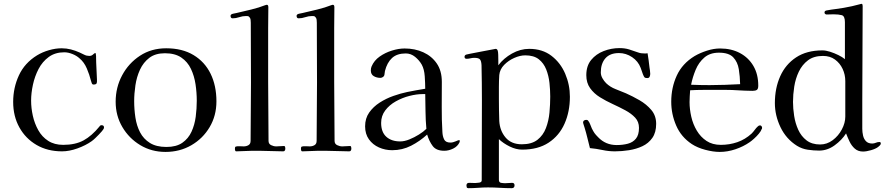

<svg xmlns="http://www.w3.org/2000/svg" viewBox="-20 -792 4641 1006"><path d="M525 -124Q525 -117 514 -104.5Q503 -92 498 -87Q489 -78 480 -69Q471 -60 460 -52Q429 -30 386 -14.5Q343 1 305 1Q229 1 171.5 -32.5Q114 -66 81.5 -124.5Q49 -183 49 -258Q49 -332 79 -397Q109 -462 174 -502Q202 -519 236.5 -529Q271 -539 303 -539Q328 -539 351.5 -533Q375 -527 397 -517Q410 -511 422 -505Q434 -499 448 -499Q460 -499 467.5 -506.5Q475 -514 479 -514Q482 -514 482 -510Q484 -498 483.5 -486Q483 -474 484 -463Q485 -441 486 -419Q487 -397 488 -375V-372Q489 -361 486 -355Q483 -349 470 -349Q463 -349 460.5 -357Q458 -365 456 -371Q449 -400 435 -433Q421 -466 397 -486Q382 -500 359.5 -509Q337 -518 317 -518Q269 -518 235.5 -493.5Q202 -469 182 -430.5Q162 -392 152.5 -348Q143 -304 143 -265Q143 -226 152 -185.5Q161 -145 180.5 -110Q200 -75 232.5 -54Q265 -33 311 -33Q375 -33 418 -56.5Q461 -80 501 -129Q505 -136 512 -136Q525 -136 525 -124Z M1011 -264Q1011 -307 1004.5 -350.5Q998 -394 980.5 -431Q963 -468 930 -490.5Q897 -513 844 -513Q794 -513 762.5 -489Q731 -465 713.5 -427Q696 -389 689.5 -345Q683 -301 683 -262Q683 -219 689.5 -176Q696 -133 714 -98.5Q732 -64 765.5 -43Q799 -22 852 -22Q904 -22 935.5 -44Q967 -66 983.5 -102Q1000 -138 1005.5 -180.5Q1011 -223 1011 -264ZM1114 -261Q1114 -186 1078.5 -126Q1043 -66 982.5 -31Q922 4 847 4Q774 4 715 -31.5Q656 -67 621 -126.5Q586 -186 586 -259Q586 -334 620 -397.5Q654 -461 713.5 -500Q773 -539 851 -539Q935 -539 994 -503.5Q1053 -468 1083.5 -405.5Q1114 -343 1114 -261Z M1475 -13Q1475 -8 1472.5 -3.5Q1470 1 1464 1Q1433 1 1401 -0.5Q1369 -2 1337 -2H1302Q1281 -2 1260 -0.5Q1239 1 1218 1Q1214 1 1212.5 -2.5Q1211 -6 1211 -9Q1211 -12 1211 -15Q1211 -18 1212 -21Q1214 -25 1223.5 -25.5Q1233 -26 1243.5 -25.5Q1254 -25 1257 -25Q1271 -25 1282 -31.5Q1293 -38 1293 -54Q1293 -131 1294 -207.5Q1295 -284 1295 -360Q1295 -438 1294.5 -516.5Q1294 -595 1294 -673Q1294 -680 1293 -688.5Q1292 -697 1287 -702Q1283 -707 1279 -707.5Q1275 -708 1269 -708Q1251 -708 1233.5 -702Q1216 -696 1199 -696Q1188 -696 1188 -709Q1188 -717 1200.5 -720Q1213 -723 1220 -724Q1255 -732 1296 -742Q1337 -752 1370 -765Q1372 -765 1374 -766Q1376 -767 1377 -767Q1383 -767 1384.5 -763Q1386 -759 1386 -754Q1386 -726 1385.5 -698.5Q1385 -671 1385 -643V-363Q1385 -286 1386 -208.5Q1387 -131 1387 -54Q1387 -38 1400.5 -31.5Q1414 -25 1427 -25Q1438 -25 1448 -26Q1458 -27 1468 -27Q1473 -27 1474 -21.5Q1475 -16 1475 -13Z M1821 -13Q1821 -8 1818.5 -3.5Q1816 1 1810 1Q1779 1 1747 -0.5Q1715 -2 1683 -2H1648Q1627 -2 1606 -0.5Q1585 1 1564 1Q1560 1 1558.5 -2.5Q1557 -6 1557 -9Q1557 -12 1557 -15Q1557 -18 1558 -21Q1560 -25 1569.5 -25.5Q1579 -26 1589.5 -25.5Q1600 -25 1603 -25Q1617 -25 1628 -31.5Q1639 -38 1639 -54Q1639 -131 1640 -207.5Q1641 -284 1641 -360Q1641 -438 1640.5 -516.5Q1640 -595 1640 -673Q1640 -680 1639 -688.5Q1638 -697 1633 -702Q1629 -707 1625 -707.5Q1621 -708 1615 -708Q1597 -708 1579.5 -702Q1562 -696 1545 -696Q1534 -696 1534 -709Q1534 -717 1546.5 -720Q1559 -723 1566 -724Q1601 -732 1642 -742Q1683 -752 1716 -765Q1718 -765 1720 -766Q1722 -767 1723 -767Q1729 -767 1730.5 -763Q1732 -759 1732 -754Q1732 -726 1731.5 -698.5Q1731 -671 1731 -643V-363Q1731 -286 1732 -208.5Q1733 -131 1733 -54Q1733 -38 1746.5 -31.5Q1760 -25 1773 -25Q1784 -25 1794 -26Q1804 -27 1814 -27Q1819 -27 1820 -21.5Q1821 -16 1821 -13Z M2214 -117Q2210 -162 2209.5 -207.5Q2209 -253 2208 -299H2194Q2163 -299 2125.5 -289.5Q2088 -280 2054 -261Q2020 -242 1998.5 -213.5Q1977 -185 1977 -148Q1977 -100 2004 -75.5Q2031 -51 2077 -51Q2099 -51 2125 -61.5Q2151 -72 2175 -87Q2199 -102 2214 -117ZM2389 -53Q2389 -49 2388 -47Q2378 -25 2354.5 -13.5Q2331 -2 2308 -2Q2266 -2 2247.5 -26.5Q2229 -51 2218 -87Q2180 -52 2134 -28.5Q2088 -5 2035 -5Q1998 -5 1965.5 -19.5Q1933 -34 1913 -62Q1893 -90 1893 -130Q1893 -172 1914.5 -202.5Q1936 -233 1969.5 -254.5Q2003 -276 2041.5 -289.5Q2080 -303 2114 -310Q2137 -315 2161 -319Q2185 -323 2208 -327Q2208 -355 2205.5 -392Q2203 -429 2190 -453Q2177 -476 2155 -494Q2133 -512 2106 -512Q2060 -512 2034 -488Q2008 -464 1997 -420Q1996 -415 1995.5 -409.5Q1995 -404 1994 -399Q1993 -393 1986.5 -388.5Q1980 -384 1973 -384Q1954 -384 1938.5 -393Q1923 -402 1923 -423Q1923 -435 1927 -444Q1940 -475 1969 -495.5Q1998 -516 2033.5 -527Q2069 -538 2100 -538Q2154 -538 2198 -518Q2242 -498 2268.5 -459.5Q2295 -421 2295 -363Q2295 -298 2294.5 -232Q2294 -166 2298 -100Q2299 -78 2307 -61.5Q2315 -45 2340 -45Q2353 -45 2367.5 -51.5Q2382 -58 2386 -58Q2389 -58 2389 -53Z M2863 -286Q2863 -320 2859 -357.5Q2855 -395 2842 -428Q2829 -461 2803 -481.5Q2777 -502 2732 -502Q2705 -502 2674.5 -488.5Q2644 -475 2621.5 -452Q2599 -429 2596 -399Q2594 -368 2594 -336Q2594 -304 2594 -272Q2594 -244 2594.5 -215.5Q2595 -187 2596 -158Q2599 -107 2629 -71.5Q2659 -36 2714 -36Q2766 -36 2796 -59.5Q2826 -83 2840.5 -121Q2855 -159 2859 -202.5Q2863 -246 2863 -286ZM2966 -285Q2966 -207 2938 -144Q2910 -81 2854.5 -44.5Q2799 -8 2716 -8Q2684 -8 2650.5 -24.5Q2617 -41 2594 -63V150Q2594 164 2605.5 166Q2617 168 2627 168Q2636 168 2645 167Q2654 166 2663 166Q2676 166 2676 179Q2676 194 2661 194Q2630 194 2599 192Q2568 190 2537 190Q2511 190 2485.5 192Q2460 194 2434 194Q2427 194 2425.5 189Q2424 184 2424 180Q2424 166 2438 166Q2446 166 2454 166.5Q2462 167 2470 167Q2477 167 2490.5 165Q2504 163 2504 153Q2504 49 2504.5 -56Q2505 -161 2505 -265Q2505 -312 2504.5 -358Q2504 -404 2503 -450Q2502 -472 2495 -480.5Q2488 -489 2465 -489Q2455 -489 2445 -486.5Q2435 -484 2425 -484Q2414 -484 2414 -494Q2414 -503 2423 -506Q2425 -507 2441 -510Q2457 -513 2479.5 -517.5Q2502 -522 2524 -526Q2546 -530 2561 -533Q2576 -536 2577 -536Q2585 -536 2588 -526Q2590 -520 2590.5 -504.5Q2591 -489 2591 -473.5Q2591 -458 2591 -450Q2619 -487 2662.5 -511.5Q2706 -536 2753 -536Q2822 -536 2869.5 -499.5Q2917 -463 2941.5 -405.5Q2966 -348 2966 -285Z M3418 -143Q3418 -98 3398 -69.5Q3378 -41 3346 -26Q3314 -11 3276 -5Q3238 1 3202 1Q3169 1 3136.5 -6Q3104 -13 3071 -16Q3064 -43 3057.5 -70Q3051 -97 3043 -123Q3042 -126 3038.5 -137Q3035 -148 3035 -149Q3035 -157 3040 -160.5Q3045 -164 3052 -164Q3059 -164 3062 -159Q3068 -152 3072.5 -140Q3077 -128 3081 -119Q3089 -103 3095 -94.5Q3101 -86 3114 -73Q3153 -32 3211 -32Q3243 -32 3269.5 -39Q3296 -46 3312 -65.5Q3328 -85 3328 -122Q3328 -154 3308 -175.5Q3288 -197 3256.5 -214Q3225 -231 3190 -247Q3155 -263 3123.5 -282.5Q3092 -302 3072 -330Q3052 -358 3052 -398Q3052 -447 3077.5 -478Q3103 -509 3143 -524.5Q3183 -540 3226 -540Q3254 -540 3276.5 -533Q3299 -526 3324 -517Q3332 -514 3340 -513Q3348 -512 3356 -512Q3361 -512 3365 -512Q3369 -512 3373 -513Q3376 -495 3378.5 -476.5Q3381 -458 3383 -439Q3384 -432 3385.5 -422.5Q3387 -413 3387 -405Q3387 -398 3384 -390.5Q3381 -383 3372 -383Q3365 -383 3360.5 -384.5Q3356 -386 3353 -393Q3348 -403 3344.5 -414.5Q3341 -426 3337 -436Q3324 -471 3292 -492.5Q3260 -514 3223 -514Q3176 -514 3152 -486.5Q3128 -459 3128 -413Q3128 -397 3136.5 -382Q3145 -367 3156 -356Q3177 -336 3205.5 -325Q3234 -314 3260 -303Q3294 -288 3330.5 -267Q3367 -246 3392.5 -216Q3418 -186 3418 -143Z M3858 -351Q3857 -392 3851 -429.5Q3845 -467 3822 -491.5Q3799 -516 3747 -516Q3700 -516 3670.5 -490.5Q3641 -465 3625 -426.5Q3609 -388 3601 -348Q3626 -347 3650 -346.5Q3674 -346 3698 -346Q3738 -346 3778 -347.5Q3818 -349 3858 -351ZM3973 -122Q3973 -117 3971 -116Q3968 -106 3956.5 -92Q3945 -78 3931 -65.5Q3917 -53 3908 -47Q3875 -24 3833.5 -10Q3792 4 3751 4Q3717 4 3675.5 -7Q3634 -18 3605 -37Q3549 -74 3523 -134Q3497 -194 3497 -259Q3497 -333 3526 -396Q3555 -459 3619 -498Q3648 -515 3684 -526.5Q3720 -538 3753 -538Q3812 -538 3857 -514Q3902 -490 3927.5 -446.5Q3953 -403 3953 -343Q3953 -326 3945.5 -321Q3938 -316 3923 -316Q3903 -316 3883 -317Q3863 -318 3843 -319Q3815 -321 3787.5 -321Q3760 -321 3732 -321Q3698 -321 3664 -321Q3630 -321 3596 -319Q3595 -303 3594 -288Q3593 -273 3593 -257Q3593 -220 3602 -180.5Q3611 -141 3631 -107.5Q3651 -74 3682 -53.5Q3713 -33 3757 -33Q3802 -33 3843 -47Q3884 -61 3918 -92Q3927 -101 3934.5 -111.5Q3942 -122 3951 -130Q3956 -135 3962 -135Q3967 -135 3970 -131Q3973 -127 3973 -122Z M4409 -367Q4409 -401 4395 -431Q4381 -461 4355 -480Q4329 -499 4292 -499Q4244 -499 4213.5 -476Q4183 -453 4165.5 -416.5Q4148 -380 4141.5 -338Q4135 -296 4135 -258Q4135 -224 4141 -185Q4147 -146 4162.5 -112Q4178 -78 4206 -56.5Q4234 -35 4277 -35Q4313 -35 4343 -57.5Q4373 -80 4391 -114Q4409 -148 4409 -181ZM4595 -40Q4595 -35 4590 -30Q4585 -25 4581 -22Q4568 -12 4543.5 -5Q4519 2 4502 2Q4476 2 4459 -13Q4442 -28 4431.5 -50Q4421 -72 4413 -93Q4391 -58 4353 -30.5Q4315 -3 4272 -3Q4243 -3 4212.5 -7.5Q4182 -12 4156 -28Q4099 -64 4069.5 -125.5Q4040 -187 4040 -252Q4040 -330 4068 -392.5Q4096 -455 4151.5 -491.5Q4207 -528 4289 -528Q4307 -528 4329 -521Q4351 -514 4372.5 -503.5Q4394 -493 4407 -482V-676Q4407 -708 4390.5 -712.5Q4374 -717 4347 -717Q4338 -717 4329 -716.5Q4320 -716 4311 -716Q4307 -716 4303.5 -719Q4300 -722 4300 -726Q4300 -733 4305 -735Q4307 -737 4309.5 -737Q4312 -737 4315 -738Q4336 -742 4357.5 -744.5Q4379 -747 4401 -751Q4423 -755 4444 -759.5Q4465 -764 4486 -770Q4487 -770 4489.5 -771Q4492 -772 4493 -772Q4498 -772 4499 -768Q4500 -764 4500 -760Q4500 -636 4499 -513Q4498 -390 4498 -266V-117Q4498 -100 4502 -82Q4506 -64 4517.5 -52Q4529 -40 4550 -40Q4560 -40 4569 -44Q4578 -48 4588 -48Q4595 -48 4595 -40Z"/></svg>

Font: Kaisei HarunoUmi
Style: Regular
Weight: 400
Designer: Font-Kai, 金井和夫
Foundry: KAZUO KANAI
Version: Version 5.003